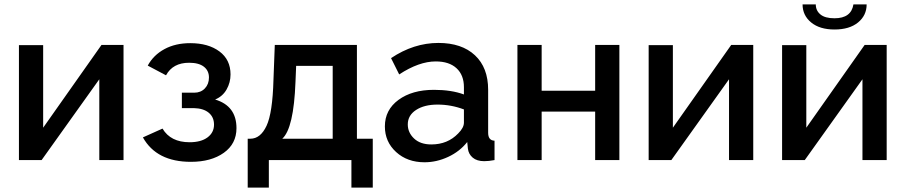

<svg xmlns="http://www.w3.org/2000/svg" viewBox="-20 -727 4112 872"><path d="M66 0V-522H176V-147L441 -523H541V0H431V-367L169 0Z M847 8Q691 8 629 -103L718 -143Q755 -81 841 -81Q893 -81 922.5 -103Q952 -125 952 -161Q952 -195 928 -215Q904 -235 860 -236H806V-306H862Q892 -306 910.5 -325.5Q929 -345 929 -375Q929 -406 906 -424Q883 -442 839 -442Q765 -442 734 -385L651 -429Q677 -477 727 -504Q777 -531 844 -531Q926 -531 976.5 -493.5Q1027 -456 1027 -389Q1027 -352 1009 -320.5Q991 -289 957 -275Q1054 -246 1054 -145Q1054 -74 996.5 -33Q939 8 847 8Z M1105 125V-97H1117Q1163 -97 1190.5 -155.5Q1218 -214 1222 -365L1228 -523H1601V-97H1673V125H1576V0H1201V125ZM1262 -97H1491V-428H1325L1322 -355Q1314 -144 1262 -97Z M1728 -153Q1728 -228 1790 -273.5Q1852 -319 1951 -319Q2030 -319 2087 -298V-331Q2087 -386 2053.5 -417Q2020 -448 1959 -448Q1883 -448 1793 -389L1756 -463Q1859 -532 1971 -532Q2077 -532 2137 -476Q2197 -420 2197 -319V-124Q2197 -89 2226 -88V0Q2200 5 2179 5Q2146 5 2127 -11Q2108 -27 2105 -52L2102 -82Q2068 -39 2015.5 -14.5Q1963 10 1908 10Q1830 10 1779 -36.5Q1728 -83 1728 -153ZM2061 -121Q2087 -147 2087 -170V-230Q2029 -252 1967 -252Q1907 -252 1869.5 -227.5Q1832 -203 1832 -162Q1832 -125 1860.5 -98Q1889 -71 1939 -71Q2013 -71 2061 -121Z M2330 0V-523H2440V-315H2683V-523H2793V0H2683V-220H2440V0Z M2926 0V-522H3036V-147L3301 -523H3401V0H3291V-367L3029 0Z M3770 -593Q3703 -593 3664 -625Q3625 -657 3625 -707H3685Q3685 -679 3706 -661.5Q3727 -644 3770 -644Q3846 -644 3856 -707H3916Q3916 -657 3877 -625Q3838 -593 3770 -593ZM3532 0V-522H3642V-147L3907 -523H4007V0H3897V-367L3635 0Z"/></svg>

Font: Raleway-v4020 SemiBold
Style: Regular
Weight: 600
Designer: Matt McInerney, Pablo Impallari, Rodrigo Fuenzalida
Foundry: Matt McInerney, Pablo Impallari, Rodrigo Fuenzalida
Version: Version 4.020;PS 004.020;hotconv 1.0.88;makeotf.lib2.5.64775